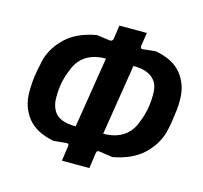

<svg xmlns="http://www.w3.org/2000/svg" viewBox="-104 -826 1007 951"><g transform="rotate(15 399.5 -350.0)"><path d="M292 10 303 -66Q306 -83 290 -80L226 -74Q134 -92 91.5 -146Q49 -200 48 -274Q48 -304 50.5 -334Q53 -364 59 -393Q65 -422 71 -450Q91 -517 146.5 -568Q202 -619 299 -636L366 -627Q374 -626 378.5 -630Q383 -634 384 -640L394 -710H535L524 -640Q523 -625 537 -627L601 -634Q694 -617 736.5 -562.5Q779 -508 779 -434Q780 -408 776.5 -377.5Q773 -347 768 -316Q763 -285 756 -258Q736 -191 681 -140.5Q626 -90 529 -72L461 -82Q454 -84 449.5 -80.5Q445 -77 444 -69L433 10ZM314 -172 372 -535Q330 -535 298 -522.5Q266 -510 244.5 -486.5Q223 -463 210 -426Q195 -390 188.5 -349.5Q182 -309 185 -265Q189 -236 202.5 -215Q216 -194 243 -183Q270 -172 314 -172ZM455 -172Q497 -172 529 -184.5Q561 -197 583.5 -221.5Q606 -246 617 -281Q632 -317 638.5 -357.5Q645 -398 643 -440Q641 -471 625.5 -492Q610 -513 582 -524Q554 -535 513 -535Z"/></g></svg>

Font: Finlandica SemiBold
Style: Italic
Weight: 600
Italic angle: -8°
Designer: Niklas Ekholm, Juho Hiilivirta, Jaakko Suomalainen
Foundry: Helsinki Type Studio
Version: Version 1.063